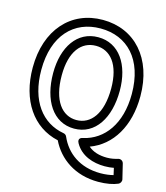

<svg xmlns="http://www.w3.org/2000/svg" viewBox="-128 -788 931 1080"><g transform="rotate(15 337.5 -247.5)"><path d="M143 -330C143 -172 214 -58 337 -58C460 -58 531 -172 531 -330C531 -482 459 -590 337 -590C215 -590 143 -482 143 -330ZM193 -330C193 -470 253 -540 337 -540C421 -540 481 -470 481 -330C481 -182 420 -108 337 -108C254 -108 193 -182 193 -330ZM611 97 620 137C600 142 575 146 545 146C425 146 344 84 306 -3C303 -11 295 -17 287 -18C160 -40 74 -149 74 -330C74 -531 182 -641 337 -641C493 -641 601 -531 601 -330C601 -156 519 -47 400 -20C398 -20 366 -15 384 16C420 79 490 102 558 102C578 102 596 100 611 97ZM653 60C649 44 633 38 621 42C604 47 584 52 558 52C514 52 476 41 449 17C574 -29 651 -156 651 -330C651 -551 523 -691 337 -691C152 -691 24 -551 24 -330C24 -139 117 -4 266 29C313 126 410 196 545 196C593 196 633 188 660 176C669 172 677 159 674 147Z"/></g></svg>

Font: Falling Sky
Style: Ou
Weight: 400
Designer: Paul D. Hunt
Foundry: Adobe Systems Incorporated
Version: Version 1.02